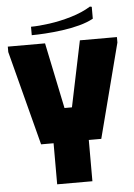

<svg xmlns="http://www.w3.org/2000/svg" viewBox="-58 -906 665 950"><g transform="rotate(-5 274.5 -431.0)"><path d="M3 -700H188L256 -373H293L361 -700H545V-673L424 -205H362V0H187V-204H125L3 -673ZM425 -862 434 -860V-801Q405 -785 364 -774Q323 -763 278 -757Q233 -751 193 -748.5Q153 -746 126 -746V-788Q164 -788 218 -795.5Q272 -803 327.5 -819.5Q383 -836 425 -862Z"/></g></svg>

Font: Phudu Light ExtraBold
Style: Regular
Weight: 800
Version: Version 1.005;gftools[0.9.23]